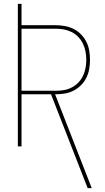

<svg xmlns="http://www.w3.org/2000/svg" viewBox="-20 -755 540 990"><path d="M432 215 243 -269H91V0H72V-735H91V-625H268Q292 -625 315.5 -620.5Q339 -616 360 -605.5Q381 -595 398 -577.5Q415 -560 425.5 -539Q436 -518 440 -494Q444 -470 444 -447Q444 -423 440 -399.5Q436 -376 425.5 -354.5Q415 -333 398 -316Q381 -299 360 -288Q339 -277 315.5 -273Q292 -269 268 -269H264L453 215ZM91 -287H268Q289 -287 310 -290.5Q331 -294 350 -304Q369 -314 384 -329.5Q399 -345 408 -364Q417 -383 421 -404Q425 -425 425 -447Q425 -468 421 -489Q417 -510 408 -529Q399 -548 384 -564Q369 -580 350 -589.5Q331 -599 310 -603Q289 -607 268 -607H91Z"/></svg>

Font: Iosevka SS04 Thin
Style: Regular
Weight: 100
Monospace: yes
Designer: Belleve Invis
Foundry: Belleve Invis
Version: Version 19.0.0; ttfautohint (v1.8.4)